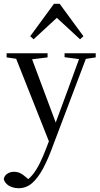

<svg xmlns="http://www.w3.org/2000/svg" viewBox="-31 -741 530 1017"><path d="M67 256Q108 256 139 229Q170 202 198 150Q225 99 251 27L435 -459H399L323 -251L242 -32L241 -27L216 39Q199 84 181 121Q163 158 142 184Q120 211 91 227L114 229L132 220L106 197Q90 183 76 176Q61 169 43 169Q23 169 8 179Q-8 189 -11 208Q-7 223 5 234Q16 245 33 250Q49 256 67 256ZM233 20 257 -33 272 -71 127 -459H43ZM4 -437 94 -424H115L221 -437V-459H4ZM311 -438 396 -427H410L476 -437V-459H311ZM393 -533 411 -549 285 -721H255L129 -549L147 -533L302 -676H238Z"/></svg>

Font: Source Serif 4 48pt
Style: Regular
Weight: 400
Designer: Frank Grie√ühammer
Foundry: Adobe Systems Incorporated
Version: Version 4.004;hotconv 1.0.116;makeotfexe 2.5.65601